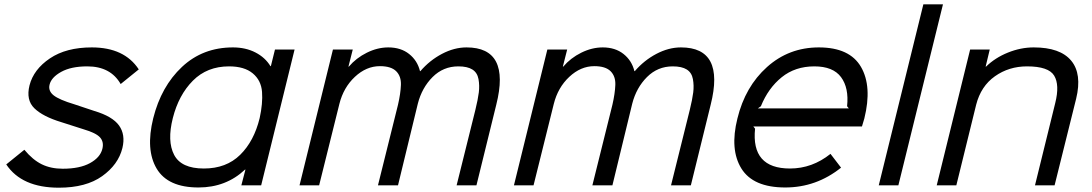

<svg xmlns="http://www.w3.org/2000/svg" viewBox="-20 -860 5068 891"><path d="M548 -173Q529 -96 454 -42.5Q379 11 253 11Q81 11 9 -97L93 -165Q132 -118 174 -97.5Q216 -77 271 -77Q350 -77 397.5 -103Q445 -129 455 -169Q463 -201 444.5 -222Q426 -243 368 -260Q316 -276 265 -293Q179 -319 139.5 -357.5Q100 -396 117 -464Q136 -538 211.5 -589Q287 -640 406 -640Q557 -640 624 -538L540 -470Q493 -552 385 -552Q310 -552 264 -526.5Q218 -501 210 -467Q203 -438 229 -417.5Q255 -397 325 -376L418 -345Q502 -320 532.5 -277.5Q563 -235 548 -173Z M1185 -312Q1200 -380 1196 -433.5Q1192 -487 1153 -519.5Q1114 -552 1043 -552Q941 -552 875 -485.5Q809 -419 782 -312Q755 -205 788 -141.5Q821 -78 926 -78Q1030 -78 1094.5 -141.5Q1159 -205 1185 -312ZM1347 -630 1192 0H1100L1119 -73H1117Q1029 10 901 10Q759 10 707 -77.5Q655 -165 691 -311Q728 -459 824.5 -549.5Q921 -640 1061 -640Q1120 -640 1165.5 -616.5Q1211 -593 1235 -553H1237L1256 -630Z M2283 -374 2191 0H2099L2186 -350Q2198 -399 2202 -431Q2206 -463 2200.5 -493Q2195 -523 2172 -537.5Q2149 -552 2107 -552Q2037 -552 1987.5 -502.5Q1938 -453 1919 -379L1827 0H1734L1827 -374Q1839 -426 1840.5 -466Q1842 -506 1818.5 -529.5Q1795 -553 1743 -553Q1680 -553 1627 -503.5Q1574 -454 1555 -378L1461 0H1370L1525 -630H1617L1597 -551H1599Q1633 -591 1682.5 -615.5Q1732 -640 1782 -640Q1840 -640 1878.5 -609.5Q1917 -579 1929 -530H1931Q1974 -580 2031 -610Q2088 -640 2145 -640Q2350 -640 2283 -374Z M3278 -374 3186 0H3094L3181 -350Q3193 -399 3197 -431Q3201 -463 3195.5 -493Q3190 -523 3167 -537.5Q3144 -552 3102 -552Q3032 -552 2982.5 -502.5Q2933 -453 2914 -379L2822 0H2729L2822 -374Q2834 -426 2835.5 -466Q2837 -506 2813.5 -529.5Q2790 -553 2738 -553Q2675 -553 2622 -503.5Q2569 -454 2550 -378L2456 0H2365L2520 -630H2612L2592 -551H2594Q2628 -591 2677.5 -615.5Q2727 -640 2777 -640Q2835 -640 2873.5 -609.5Q2912 -579 2924 -530H2926Q2969 -580 3026 -610Q3083 -640 3140 -640Q3345 -640 3278 -374Z M3497 -357H3919L3911 -367Q3920 -452 3883 -502Q3846 -552 3759 -552Q3670 -552 3607.5 -501.5Q3545 -451 3511 -367ZM3991 -310Q3988 -301 3980 -273H3476L3484 -263Q3465 -78 3646 -78Q3749 -78 3834 -146L3883 -82Q3768 10 3624 10Q3475 10 3420.5 -78Q3366 -166 3402 -310Q3438 -458 3539.5 -549Q3641 -640 3780 -640Q3923 -640 3975.5 -549.5Q4028 -459 3991 -310Z M4356 -840 4149 0H4058L4265 -840Z M4974 -402 4874 0H4783L4877 -382Q4898 -466 4872 -509Q4846 -552 4746 -552Q4662 -552 4597 -506Q4532 -460 4510 -374L4418 0H4327L4482 -630H4573L4554 -551H4556Q4598 -592 4657.5 -616Q4717 -640 4777 -640Q4900 -640 4951 -578.5Q5002 -517 4974 -402Z"/></svg>

Font: Sinkin Sans 400 Italic
Style: Italic
Weight: 400
Italic angle: -112°
Designer: Keith Bates
Foundry: K-Type
Version: Sinkin Sans (version 1.0)  by Keith Bates   •   © 2014   www